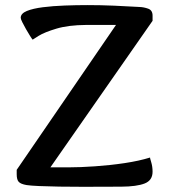

<svg xmlns="http://www.w3.org/2000/svg" viewBox="-20 -719 668 746"><path d="M522 -691.9Q538.6 -691.4 555.7 -685.3Q572.8 -679.2 572.8 -658.2V-638.2L175.8 -68.8H247.6Q291.5 -68.8 349.1 -72.8Q406.7 -76.7 463.9 -85.2Q521 -93.8 563 -106.9Q562 -106.9 567.4 -89.4Q572.8 -71.8 572.8 -51.8Q572.8 -18.1 542 -6.1Q511.2 5.9 451.4 6.3Q391.6 6.8 303.7 6.8Q255.9 6.8 210.9 6.1Q166 5.4 132.1 3.9Q98.1 2.4 83 0Q60.5 -3.9 52.7 -12.5Q44.9 -21 44.9 -42V-59.1L430.7 -622.1H314.9Q245.6 -621.6 199.2 -607.7Q152.8 -593.8 129.9 -579.6Q106.9 -565.4 106.9 -564.9Q104 -567.9 96.7 -579.6Q89.4 -591.3 81.1 -605.7Q72.8 -620.1 66.7 -632.6Q60.5 -645 60.5 -649.9Q60.5 -666.5 84.2 -676.3Q107.9 -686 146.7 -690.9Q185.5 -695.8 231.2 -697.5Q276.9 -699.2 320.8 -699.2Q371.1 -699.2 422.6 -697Q474.1 -694.8 522 -691.9Z"/></svg>

Font: Artifika
Style: Regular
Weight: 400
Designer: Yulya Zhdanova, Ivan Petrov | Cyreal.org
Foundry: Cyreal.org
Version: Version 1.102; ttfautohint (v1.8.4.7-5d5b)